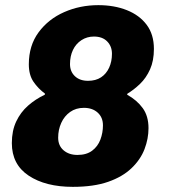

<svg xmlns="http://www.w3.org/2000/svg" viewBox="-20 -716 655 746"><path d="M263 10Q157 10 91.5 -33.5Q26 -77 26 -160Q26 -208 43 -244Q60 -280 89 -305.5Q118 -331 154 -348L155 -352Q128 -372 110 -398.5Q92 -425 92 -466Q92 -539 130 -590.5Q168 -642 229.5 -669Q291 -696 362 -696Q424 -696 473 -676.5Q522 -657 550 -619.5Q578 -582 578 -526Q578 -480 563 -446.5Q548 -413 524 -390Q500 -367 475 -352L474 -348Q512 -327 534.5 -296Q557 -265 557 -218Q557 -177 541.5 -136.5Q526 -96 491 -62.5Q456 -29 400 -9.5Q344 10 263 10ZM281 -114Q316 -114 338 -130.5Q360 -147 370 -173.5Q380 -200 380 -229Q380 -260 359.5 -278.5Q339 -297 306 -297Q275 -297 252.5 -281Q230 -265 218 -238.5Q206 -212 206 -181Q206 -150 227 -132Q248 -114 281 -114ZM322 -402Q352 -402 372.5 -415.5Q393 -429 404 -453Q415 -477 415 -507Q415 -536 396.5 -555Q378 -574 345 -574Q318 -574 296.5 -560Q275 -546 263.5 -522Q252 -498 252 -467Q252 -438 271 -420Q290 -402 322 -402Z"/></svg>

Font: Chivo Medium ExtraBold
Style: Italic
Weight: 800
Italic angle: -8.05°
Version: Version 2.002